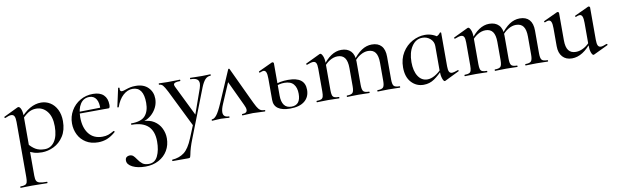

<svg xmlns="http://www.w3.org/2000/svg" viewBox="-47 -868 5170 1608"><g transform="rotate(-10 2537.5 -64.0)"><path d="M30 263Q56 263 69 257.5Q82 252 86.5 238Q91 224 91 194V-274Q91 -308 83 -323.5Q75 -339 56 -339Q37 -339 5 -324H4Q0 -324 -2.5 -329Q-5 -334 -1 -335L119 -393Q123 -395 126 -395Q140 -395 149.5 -371Q159 -347 159 -304V194Q159 224 166 238Q173 252 193 257.5Q213 263 255 263Q258 263 258 269Q258 275 255 275Q220 275 200 274L125 273L69 274Q55 275 30 275Q27 275 27 269Q27 263 30 263ZM126 -25 147 -82Q176 -46 207 -27.5Q238 -9 285 -9Q337 -9 368.5 -54.5Q400 -100 400 -184Q400 -266 363.5 -311Q327 -356 271 -356Q233 -356 202 -336Q171 -316 136 -277L127 -286Q177 -345 224 -372Q271 -399 320 -399Q362 -399 397.5 -377Q433 -355 454 -313Q475 -271 475 -215Q475 -138 441.5 -86.5Q408 -35 358 -11Q308 13 258 13Q220 13 191.5 4.5Q163 -4 126 -25Z M546 -181Q546 -240 574.5 -289Q603 -338 652 -366.5Q701 -395 761 -395Q820 -395 851 -365.5Q882 -336 882 -281Q882 -253 870 -253H801Q805 -312 785.5 -343.5Q766 -375 727 -375Q678 -375 650.5 -333.5Q623 -292 623 -220Q623 -132 663.5 -80Q704 -28 779 -28Q808 -28 829 -35.5Q850 -43 878 -59H879Q882 -59 884.5 -55.5Q887 -52 885 -49Q849 -17 813 -2.5Q777 12 735 12Q676 12 633 -14.5Q590 -41 568 -85.5Q546 -130 546 -181ZM599 -267 823 -271V-253L600 -252Z M937 203Q937 184 948 175Q959 166 974 166Q993 166 1004.5 176Q1016 186 1030 207Q1048 234 1067.5 249Q1087 264 1122 264Q1174 264 1198 214Q1222 164 1222 91Q1222 -84 1037 -84Q1033 -84 1032 -90Q1031 -96 1037 -96Q1120 -96 1154 -134.5Q1188 -173 1188 -244Q1188 -379 1095 -379Q1052 -379 1014.5 -345Q977 -311 955 -248Q955 -247 951 -247Q943 -247 944 -251L978 -407Q978 -409 982 -409Q985 -409 988 -407.5Q991 -406 990 -405Q989 -401 989 -394Q989 -384 994 -379.5Q999 -375 1005 -375Q1017 -375 1038 -383Q1061 -391 1080 -395Q1099 -399 1125 -399Q1193 -399 1231 -360.5Q1269 -322 1269 -265Q1269 -204 1227.5 -153.5Q1186 -103 1117 -88L1120 -96L1136 -97Q1190 -97 1228.5 -72.5Q1267 -48 1287 -7.5Q1307 33 1307 78Q1307 136 1280 182Q1253 228 1203.5 254.5Q1154 281 1091 281Q1024 281 980.5 259Q937 237 937 203Z M1549 -12V25L1387 -303Q1365 -346 1352.5 -360Q1340 -374 1322 -374Q1319 -374 1319 -380Q1319 -386 1322 -386Q1346 -386 1358 -385L1394 -384L1459 -385Q1474 -386 1500 -386Q1502 -386 1502 -380Q1502 -374 1500 -374Q1472 -374 1458 -369Q1444 -364 1444 -352Q1444 -347 1449 -335L1584 -60L1555 -15L1651 -286Q1659 -312 1659 -326Q1659 -351 1641.5 -362.5Q1624 -374 1587 -374Q1585 -374 1585 -380Q1585 -386 1587 -386Q1614 -386 1628 -385L1688 -384L1726 -385Q1736 -386 1758 -386Q1761 -386 1761 -380Q1761 -374 1758 -374Q1731 -374 1712 -353.5Q1693 -333 1675 -288L1516 120Q1487 193 1477 248Q1473 266 1470 270.5Q1467 275 1456 275H1321Q1319 275 1319 269Q1319 263 1321 263Q1381 259 1422.5 227.5Q1464 196 1498 112Z M1708 -12Q1726 -12 1746.5 -37.5Q1767 -63 1797 -132L1913 -401Q1915 -405 1919 -405Q1923 -405 1925 -401L2049 -137Q2076 -79 2089.5 -55Q2103 -31 2117 -21.5Q2131 -12 2154 -12Q2159 -12 2159 -6Q2159 0 2154 0Q2137 0 2103 -2Q2069 -4 2053 -4Q2038 -4 2008 -2Q1978 0 1965 0Q1961 0 1961 -6Q1961 -12 1965 -12Q2006 -12 2006 -41Q2006 -58 1993 -84L1888 -307L1918 -352L1820 -123Q1802 -81 1802 -55Q1802 -12 1850 -12Q1855 -12 1855 -6Q1855 0 1850 0Q1839 0 1819 -2Q1799 -4 1781 -4Q1760 -4 1740 -2Q1722 0 1708 0Q1703 0 1703 -6Q1703 -12 1708 -12Z M2231 -84V-266Q2231 -303 2224 -320Q2217 -337 2201 -337Q2193 -337 2170 -328H2168Q2165 -328 2163.5 -333Q2162 -338 2165 -339L2283 -394L2287 -395Q2290 -395 2294.5 -392Q2299 -389 2299 -385V-109Q2299 -57 2319.5 -29Q2340 -1 2382 -1Q2459 -1 2459 -97Q2459 -149 2434.5 -178.5Q2410 -208 2356 -208Q2313 -208 2275 -189L2269 -204Q2320 -227 2391 -227Q2463 -227 2498.5 -200Q2534 -173 2534 -118Q2534 -57 2491.5 -22Q2449 13 2368 13Q2301 13 2266 -11.5Q2231 -36 2231 -84Z M3114 -12Q3151 -12 3163 -25.5Q3175 -39 3175 -81V-235Q3175 -293 3155 -321Q3135 -349 3092 -349Q3059 -349 3024.5 -328Q2990 -307 2966 -272L2962 -284Q3003 -341 3044.5 -369Q3086 -397 3133 -397Q3186 -397 3214 -366Q3242 -335 3242 -274V-81Q3242 -39 3253.5 -25.5Q3265 -12 3302 -12Q3306 -12 3306 -6Q3306 0 3302 0Q3278 0 3264 -1L3208 -2L3153 -1Q3138 0 3114 0Q3112 0 3112 -6Q3112 -12 3114 -12ZM2855 -12Q2892 -12 2903.5 -25.5Q2915 -39 2915 -81V-235Q2915 -293 2895 -321Q2875 -349 2833 -349Q2799 -349 2765 -328Q2731 -307 2707 -272L2703 -284Q2783 -397 2873 -397Q2925 -397 2954 -367Q2983 -337 2983 -279V-81Q2983 -39 2994.5 -25.5Q3006 -12 3043 -12Q3046 -12 3046 -6Q3046 0 3043 0Q3019 0 3004 -1L2949 -2L2894 -1Q2879 0 2855 0Q2852 0 2852 -6Q2852 -12 2855 -12ZM2598 -12Q2623 -12 2635.5 -17.5Q2648 -23 2652.5 -37.5Q2657 -52 2657 -81V-276Q2657 -309 2649.5 -323.5Q2642 -338 2624 -338Q2607 -338 2571 -324H2569Q2566 -324 2564.5 -329Q2563 -334 2566 -335L2689 -394L2695 -395Q2705 -395 2715.5 -371.5Q2726 -348 2726 -310V-81Q2726 -52 2730.5 -37.5Q2735 -23 2747.5 -17.5Q2760 -12 2786 -12Q2789 -12 2789 -6Q2789 0 2786 0Q2762 0 2747 -1L2692 -2L2636 -1Q2622 0 2598 0Q2595 0 2595 -6Q2595 -12 2598 -12Z M3358 -162Q3358 -234 3391.5 -288Q3425 -342 3477.5 -370.5Q3530 -399 3585 -399Q3620 -399 3652 -386Q3684 -373 3706 -350L3655 -292Q3655 -329 3627 -354Q3599 -379 3560 -379Q3504 -379 3469.5 -327Q3435 -275 3435 -193Q3435 -118 3464 -73Q3493 -28 3543 -28Q3602 -28 3672 -100L3680 -93Q3636 -45 3595.5 -17Q3555 11 3504 11Q3442 11 3400 -34.5Q3358 -80 3358 -162ZM3655 -81V-360Q3679 -368 3691 -375Q3703 -382 3713 -396Q3714 -397 3716 -397Q3718 -397 3720.5 -395.5Q3723 -394 3723 -393V-107Q3723 -75 3730.5 -61Q3738 -47 3756 -47Q3769 -47 3805 -60L3807 -61Q3810 -61 3811.5 -56Q3813 -51 3810 -50L3687 10L3683 11Q3673 11 3664 -15Q3655 -41 3655 -81Z M4372 -12Q4409 -12 4421 -25.5Q4433 -39 4433 -81V-235Q4433 -293 4413 -321Q4393 -349 4350 -349Q4317 -349 4282.5 -328Q4248 -307 4224 -272L4220 -284Q4261 -341 4302.5 -369Q4344 -397 4391 -397Q4444 -397 4472 -366Q4500 -335 4500 -274V-81Q4500 -39 4511.5 -25.5Q4523 -12 4560 -12Q4564 -12 4564 -6Q4564 0 4560 0Q4536 0 4522 -1L4466 -2L4411 -1Q4396 0 4372 0Q4370 0 4370 -6Q4370 -12 4372 -12ZM4113 -12Q4150 -12 4161.5 -25.5Q4173 -39 4173 -81V-235Q4173 -293 4153 -321Q4133 -349 4091 -349Q4057 -349 4023 -328Q3989 -307 3965 -272L3961 -284Q4041 -397 4131 -397Q4183 -397 4212 -367Q4241 -337 4241 -279V-81Q4241 -39 4252.5 -25.5Q4264 -12 4301 -12Q4304 -12 4304 -6Q4304 0 4301 0Q4277 0 4262 -1L4207 -2L4152 -1Q4137 0 4113 0Q4110 0 4110 -6Q4110 -12 4113 -12ZM3856 -12Q3881 -12 3893.5 -17.5Q3906 -23 3910.5 -37.5Q3915 -52 3915 -81V-276Q3915 -309 3907.5 -323.5Q3900 -338 3882 -338Q3865 -338 3829 -324H3827Q3824 -324 3822.5 -329Q3821 -334 3824 -335L3947 -394L3953 -395Q3963 -395 3973.5 -371.5Q3984 -348 3984 -310V-81Q3984 -52 3988.5 -37.5Q3993 -23 4005.5 -17.5Q4018 -12 4044 -12Q4047 -12 4047 -6Q4047 0 4044 0Q4020 0 4005 -1L3950 -2L3894 -1Q3880 0 3856 0Q3853 0 3853 -6Q3853 -12 3856 -12Z M4656 -114V-266Q4656 -303 4649 -320Q4642 -337 4626 -337Q4615 -337 4595 -328H4593Q4590 -328 4588.5 -333Q4587 -338 4590 -339L4708 -394L4712 -395Q4715 -395 4719.5 -392Q4724 -389 4724 -385V-152Q4724 -94 4744.5 -66.5Q4765 -39 4807 -39Q4842 -39 4878 -59.5Q4914 -80 4939 -115L4944 -104Q4860 9 4766 9Q4715 9 4685.5 -23.5Q4656 -56 4656 -114ZM5021 -46Q5036 -46 5070 -60H5071Q5075 -60 5077 -55.5Q5079 -51 5076 -49L4952 10L4948 11Q4938 11 4929 -13Q4920 -37 4920 -76V-266Q4920 -303 4913 -320Q4906 -337 4890 -337Q4879 -337 4858 -328H4856Q4853 -328 4852 -333Q4851 -338 4854 -339L4972 -394L4976 -395Q4980 -395 4984 -392Q4988 -389 4988 -385V-110Q4988 -76 4995.5 -61Q5003 -46 5021 -46Z"/></g></svg>

Font: Cormorant Infant Medium
Style: Regular
Weight: 500
Designer: Christian Thalmann (Catharsis Fonts)
Foundry: Catharsis Fonts
Version: Version 4.000